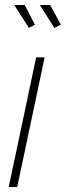

<svg xmlns="http://www.w3.org/2000/svg" viewBox="-20 -750 264 770"><path d="M125 -520H159L49 0H15ZM140 -730H181L224 -651L198 -638ZM37 -730H79L120 -651L96 -638Z"/></svg>

Font: Raleway ExtraLight
Style: Italic
Weight: 200
Italic angle: -12°
Designer: Matt McInerney, Pablo Impallari, Rodrigo Fuenzalida
Foundry: Matt McInerney, Pablo Impallari, Rodrigo Fuenzalida
Version: Version 4.026